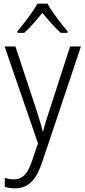

<svg xmlns="http://www.w3.org/2000/svg" viewBox="-20 -785 463 1046"><path d="M239 -765H184C160 -721 109 -655 75 -615V-606H112C144 -635 181 -678 211 -715C242 -677 278 -635 311 -606H348V-615C316 -651 263 -720 239 -765ZM5 -532 187 -4 155 90C131 163 103 192 55 192C37 192 21 189 6 184V233C23 238 40 241 62 241C136 241 178 193 210 98L421 -532H362L253 -195C237 -147 223 -104 215 -70H212C205 -103 193 -140 175 -196L64 -532Z"/></svg>

Font: Noto Sans Gujarati SemiCondensed Light
Style: Regular
Weight: 300
Width: 4
Designer: Jelle Bosma - Monotype Design Team, Universal Thirst
Foundry: Monotype Imaging Inc.
Version: Version 2.106